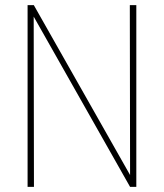

<svg xmlns="http://www.w3.org/2000/svg" viewBox="-20 -731 640 751"><path d="M513.2 0H488.8L111.8 -666L112.8 0H87.9V-710.9H112.3L488.8 -46.4L487.8 -710.9H513.2Z"/></svg>

Font: TypoPRO Roboto Mono
Style: Regular
Weight: 250
Designer: Google
Version: Version 2.000986; 2015; ttfautohint (v1.3)